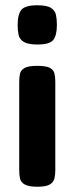

<svg xmlns="http://www.w3.org/2000/svg" viewBox="-20 -502 283 729"><path d="M121 -252Q155 -252 169 -244.5Q183 -237 186.5 -223.5Q190 -210 190 -192V144Q190 162 186.5 176Q183 190 169 198.5Q155 207 122 207Q89 207 74 198.5Q59 190 56 176Q53 162 53 144V-191Q53 -209 56 -222.5Q59 -236 73.5 -244Q88 -252 121 -252ZM121 -482Q158 -482 173.5 -472Q189 -462 192.5 -445.5Q196 -429 196 -408Q196 -367 182 -350Q168 -333 122 -333Q86 -333 70 -343Q54 -353 50.5 -370Q47 -387 47 -407Q47 -448 61.5 -465Q76 -482 121 -482Z"/></svg>

Font: Fredoka Expanded SemiBold
Style: Regular
Weight: 600
Width: 7
Designer: Ben Nathan
Foundry: Milena B. Brandão, Ben Nathan
Version: Version 2.001